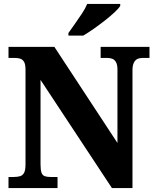

<svg xmlns="http://www.w3.org/2000/svg" viewBox="-20 -951 787 971"><path d="M23 0V-56H50Q68 -56 81.5 -60Q95 -64 102 -77.5Q109 -91 109 -119V-599Q109 -625 102 -637.5Q95 -650 83 -654Q71 -658 57 -658H23V-714H255L574 -228V-599Q574 -622 567.5 -635Q561 -648 549.5 -653Q538 -658 524 -658H489V-714H736V-658H701Q686 -658 674.5 -652.5Q663 -647 656.5 -633Q650 -619 650 -595V0H546L185 -547V-119Q185 -91 190 -77.5Q195 -64 206.5 -60Q218 -56 235 -56H271V0ZM326 -784Q340 -804 358.5 -830Q377 -856 394.5 -882.5Q412 -909 421 -931H588V-921Q580 -908 558.5 -888Q537 -868 509.5 -846.5Q482 -825 453.5 -805Q425 -785 401 -771H326Z"/></svg>

Font: Noto Serif Khmer SemiCondensed ExtraBold
Style: Regular
Weight: 800
Width: 4
Designer: Danh Hong and the Monotype Design Team
Foundry: Monotype Imaging Inc.
Version: Version 2.004